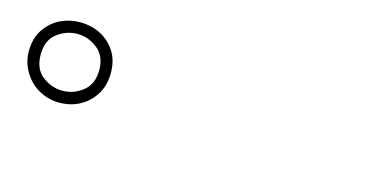

<svg xmlns="http://www.w3.org/2000/svg" viewBox="-37 -991 1074 529"><g transform="rotate(15 500.0 -726.5)"><path d="M26 -727Q26 -765 43.5 -790.5Q61 -816 87 -828.5Q113 -841 143 -841Q173 -841 199 -828.5Q225 -816 242.5 -790.5Q260 -765 260 -727Q260 -677 226.5 -644.5Q193 -612 143 -612Q119 -612 97.5 -621Q76 -630 60.5 -645.5Q45 -661 35.5 -682Q26 -703 26 -727ZM60 -727Q60 -686 86 -666Q112 -646 143.5 -646Q175 -646 201 -666.5Q227 -687 227 -727Q227 -767 201 -787.5Q175 -808 143.5 -808Q112 -808 86 -788Q60 -768 60 -727Z"/></g></svg>

Font: SoukouMincho
Style: Regular
Weight: 400
Designer: Dr. Ken Lunde (project architect, glyph set definition & overall production); Masataka HATTORI  (production & ideograph 
Foundry: Adobe Systems Incorporated
Version: Version 1.00